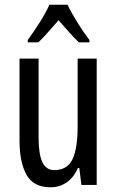

<svg xmlns="http://www.w3.org/2000/svg" viewBox="-20 -786 496 816"><path d="M391 -537V0H326L317 -72H311Q294 -32 263.5 -11Q233 10 195 10Q122 10 92.5 -43.5Q63 -97 63 -187V-537H144V-202Q144 -131 160 -97Q176 -63 210 -63Q266 -63 288 -109Q310 -155 310 -251V-537ZM267 -766Q283 -732 309 -690.5Q335 -649 360 -616V-606H315Q294 -626 273 -650Q252 -674 229 -700Q206 -674 183.5 -648.5Q161 -623 143 -606H98V-616Q125 -653 150.5 -693.5Q176 -734 190 -766Z"/></svg>

Font: Noto Sans Malayalam ExtraCondensed
Style: Regular
Weight: 400
Width: 2
Designer: Jelle Bosma - Monotype Design Team
Foundry: Monotype Imaging Inc.
Version: Version 2.104; ttfautohint (v1.8.4.7-5d5b)